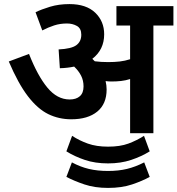

<svg xmlns="http://www.w3.org/2000/svg" viewBox="-20 -652 869 940"><path d="M502 -214Q502 -143 456 -105.5Q410 -68 329 -68Q268 -68 216 -93.5Q164 -119 116.5 -181Q69 -243 23 -351L122 -388Q164 -281 212 -223Q260 -165 321 -165Q353 -165 371 -181Q389 -197 389 -229Q389 -258 377 -281.5Q365 -305 343 -326Q311 -319 273 -318L267 -410Q330 -413 354 -431Q378 -449 378 -482Q378 -513 356.5 -525Q335 -537 308 -537Q274 -537 245 -527.5Q216 -518 187 -503L154 -592Q182 -606 225 -619Q268 -632 320 -632Q402 -632 446 -590Q490 -548 490 -484Q490 -409 432 -364Q438 -359 444 -352Q459 -350 475.5 -349Q492 -348 510 -348Q541 -348 566.5 -351Q592 -354 617 -362V-527H550V-622H829V-527H731V0H617V-265Q595 -258 572.5 -255.5Q550 -253 525 -253Q512 -253 497 -255Q502 -234 502 -214ZM509 148Q446 148 395.5 131Q345 114 305 89L333 13Q368 36 410 51Q452 66 509 66Q568 66 608.5 51Q649 36 685 13L713 89Q673 114 622 131Q571 148 509 148ZM509 268Q444 268 393.5 251Q343 234 305 214L332 143Q373 165 415 175Q457 185 509 185Q560 185 601.5 175Q643 165 686 143L713 214Q677 234 626.5 251Q576 268 509 268Z"/></svg>

Font: Noto Sans Devanagari UI SemiBold
Style: Regular
Weight: 600
Designer: Jelle Bosma - Monotype Design Team
Foundry: Monotype Imaging Inc.
Version: Version 2.003; ttfautohint (v1.8.4.7-5d5b)